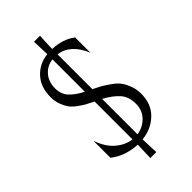

<svg xmlns="http://www.w3.org/2000/svg" viewBox="-272 -866 1047 1047"><g transform="rotate(-45 252.0 -342.5)"><path d="M264 4 268 106H222Q225 32 225 6Q132 1 69 -49V-180Q92 -113 134 -77Q176 -41 225 -35V-327Q196 -341 179 -350.5Q162 -360 138.5 -377.5Q115 -395 103 -412.5Q91 -430 81.5 -456Q72 -482 72 -514Q72 -591 115.5 -638Q159 -685 225 -692L222 -791H268Q264 -714 264 -693Q344 -690 397 -649V-531Q353 -639 264 -652V-383Q297 -367 314.5 -357Q332 -347 359 -327.5Q386 -308 399.5 -289Q413 -270 424 -241Q435 -212 435 -177Q435 -98 385.5 -50.5Q336 -3 264 4ZM225 -402V-652Q181 -647 152 -614Q123 -581 123 -530Q123 -486 149 -457Q175 -428 225 -402ZM264 -308V-35Q311 -42 343.5 -75.5Q376 -109 376 -158Q376 -213 347 -246Q318 -279 264 -308Z"/></g></svg>

Font: Bellefair
Style: Regular
Weight: 400
Designer: Nick Shinn, Liron Lavi Turkenic
Foundry: Shinntype
Version: Version 1.003;PS 001.003;hotconv 1.0.88;makeotf.lib2.5.64775